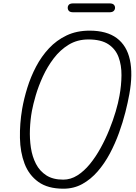

<svg xmlns="http://www.w3.org/2000/svg" viewBox="-20 -1112 802 1134"><path d="M354.5 2.5Q262.5 2.5 206.8 -37.5Q151 -77.5 125.2 -145Q99.5 -212.5 97.8 -296.8Q96 -381 111 -469.5Q121.5 -529.5 141.5 -594Q161.5 -658.5 193 -718.5Q224.5 -778.5 269.2 -826.5Q314 -874.5 373.5 -902.8Q433 -931 509 -931Q610.5 -931 669.8 -886.8Q729 -842.5 747.2 -758.8Q765.5 -675 744 -556.5Q735.5 -508.5 720.5 -449.2Q705.5 -390 682.8 -327Q660 -264 628.8 -205.2Q597.5 -146.5 557 -99.8Q516.5 -53 466.2 -25.2Q416 2.5 354.5 2.5ZM353.5 -51Q397.5 -51 437 -76Q476.5 -101 511 -143.2Q545.5 -185.5 574.2 -237.8Q603 -290 625.5 -345.8Q648 -401.5 663.2 -453.2Q678.5 -505 685.5 -545.5Q697 -608 697.5 -667.5Q698 -727 680.2 -774.8Q662.5 -822.5 619.8 -850.8Q577 -879 502 -879Q436.5 -879 385.8 -848Q335 -817 297.2 -767.2Q259.5 -717.5 233.2 -660.2Q207 -603 191.2 -549Q175.5 -495 168.5 -457Q159 -405.5 156.8 -349Q154.5 -292.5 162.5 -239.5Q170.5 -186.5 192.5 -144Q214.5 -101.5 253.8 -76.2Q293 -51 353.5 -51ZM413 -1039.5Q394.5 -1039.5 387.2 -1047.2Q380 -1055 380 -1066Q380 -1077 387.2 -1084.5Q394.5 -1092 413 -1092H626.5Q644.5 -1092 652 -1084.5Q659.5 -1077 659.5 -1066Q659.5 -1055.5 651.8 -1047.5Q644 -1039.5 626.5 -1039.5Z"/></svg>

Font: Edu AU VIC WA NT Hand
Style: Regular
Weight: 400
Designer: Tina and Corey Anderson, Eben Sorkin, Mirko Velimirovic
Foundry: Google for Education
Version: Version 1.001